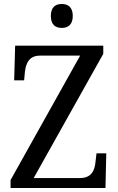

<svg xmlns="http://www.w3.org/2000/svg" viewBox="-20 -943 592 963"><path d="M290 -803C320 -803 345 -818 345 -863C345 -908 320 -923 290 -923C259 -923 235 -908 235 -863C235 -818 259 -803 290 -803ZM33 0H509L513 -174H464L459 -131C455 -87 438 -50 381 -50H149L498 -673V-714H56L51 -540H101L105 -583C110 -626 126 -664 181 -664H382L33 -40Z"/></svg>

Font: Noto Serif Ethiopic SmCn
Style: Regular
Weight: 400
Width: 4
Designer: Monotype Design Team
Foundry: Monotype Imaging Inc.
Version: Version 2.102